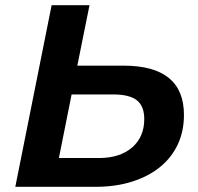

<svg xmlns="http://www.w3.org/2000/svg" viewBox="-20 -720 763 740"><path d="M456 -467Q689 -467 689 -277Q689 -214 665 -163Q641 -112 596.5 -76Q552 -40 489 -20Q426 0 349 0H39L179 -700H325L278 -467ZM362 -111Q442 -111 489 -151.5Q536 -192 536 -261Q536 -311 507.5 -333.5Q479 -356 416 -356H256L207 -111Z"/></svg>

Font: Argentum Sans Medium
Style: Italic
Weight: 500
Italic angle: -11°
Designer: Julieta Ulanovsky (font), Cristiano Sobral (main changes and remaster)
Foundry: Julieta Ulanovsky (font), Cristiano Sobral (main changes and remaster)
Version: Version 2.007;June 15, 2022;FontCreator 14.0.0.2814 64-bit; 